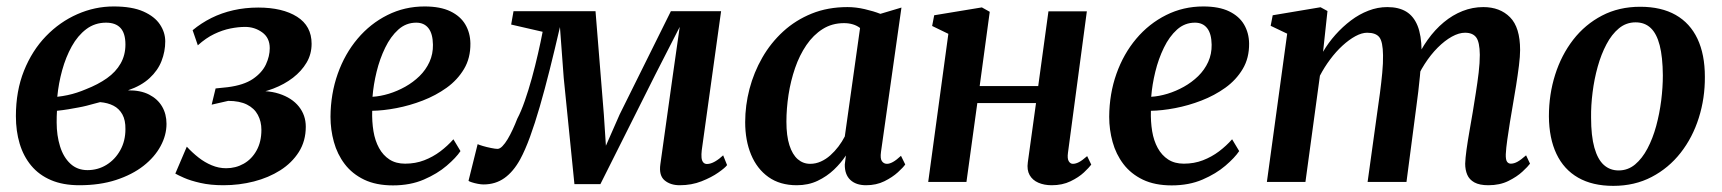

<svg xmlns="http://www.w3.org/2000/svg" viewBox="-20 -578 5470 610"><path d="M232.5 10.5Q180 10.5 142 -5.8Q104 -22 79.2 -51.8Q54.5 -81.5 42.5 -121.5Q30.5 -161.5 30.5 -209Q30.5 -289 56.2 -353.2Q82 -417.5 126 -463Q170 -508.5 225.8 -533Q281.5 -557.5 341 -557.5Q399.5 -557.5 435.5 -541.5Q471.5 -525.5 488.2 -500.2Q505 -475 505 -446.5Q505 -414.5 493.2 -384.2Q481.5 -354 455.2 -329.8Q429 -305.5 386.5 -291Q426.5 -291.5 453.8 -277.5Q481 -263.5 495 -239.5Q509 -215.5 509 -184.5Q509 -148.5 490.2 -113.8Q471.5 -79 435.8 -51Q400 -23 348.5 -6.2Q297 10.5 232.5 10.5ZM258 -37.5Q291 -37.5 318.2 -54.2Q345.5 -71 362 -100.5Q378.5 -130 378.5 -167.5Q379 -196 368.8 -214.5Q358.5 -233 340.5 -242.2Q322.5 -251.5 298 -253.5Q290 -251.5 279 -248.5Q268 -245.5 255.5 -242.2Q243 -239 229 -236.5Q214 -233.5 197 -230.8Q180 -228 161 -226Q160.5 -217.5 160.2 -208Q160 -198.5 160 -189Q160 -147.5 170.8 -113Q181.5 -78.5 203.5 -58Q225.5 -37.5 258 -37.5ZM162 -270.5Q179.5 -272.5 194.8 -275.8Q210 -279 224.5 -283.8Q239 -288.5 253 -294.5Q291.5 -309.5 319.8 -329.5Q348 -349.5 363.2 -376.2Q378.5 -403 378.5 -436.5Q378.5 -472 363 -489Q347.5 -506 317 -506Q281.5 -506 254.2 -485.5Q227 -465 208 -430.8Q189 -396.5 177.5 -354.8Q166 -313 162 -270.5Z M690 10.5Q648.5 10.5 616.8 3.2Q585 -4 564.8 -13Q544.5 -22 537 -26.5L573.5 -112Q591 -93 610.8 -77.5Q630.5 -62 652.8 -52.8Q675 -43.5 698.5 -43.5Q729 -43.5 754.5 -58Q780 -72.5 795.2 -100Q810.5 -127.5 810.5 -165.5Q810.5 -192 799.2 -213Q788 -234 764.5 -245.8Q741 -257.5 705 -257.5L652.5 -245.5L665 -297L703.5 -301Q754.5 -307.5 783.5 -327.2Q812.5 -347 824.8 -373.2Q837 -399.5 837 -425Q837 -458 813 -475.2Q789 -492.5 759 -492.5Q737 -492.5 712 -487.5Q687 -482.5 660.8 -470Q634.5 -457.5 608.5 -434L592 -482Q619 -504.5 651.5 -520.8Q684 -537 721.5 -545.5Q759 -554 800.5 -554Q877.5 -554 923.8 -524.8Q970 -495.5 970 -439Q970 -406 954 -379Q938 -352 910.8 -331Q883.5 -310 848.2 -296.5Q813 -283 775 -278L769.5 -286Q826 -293.5 866.8 -280.2Q907.5 -267 929.5 -239.5Q951.5 -212 951.5 -175.5Q951.5 -130 929.5 -95.2Q907.5 -60.5 870.5 -37Q833.5 -13.5 786.8 -1.5Q740 10.5 690 10.5Z M1443 -98Q1429 -77 1399.2 -51.5Q1369.5 -26 1326.5 -7.5Q1283.5 11 1228.5 11Q1175 11 1137 -7.2Q1099 -25.5 1075.2 -56.8Q1051.5 -88 1040.8 -127Q1030 -166 1030 -207Q1030.5 -280 1053 -343.5Q1075.5 -407 1116 -455Q1156.5 -503 1211 -530.2Q1265.5 -557.5 1329 -557.5Q1379 -557.5 1411 -542Q1443 -526.5 1458.5 -500Q1474 -473.5 1474.5 -440Q1475 -393.5 1454.2 -358.8Q1433.5 -324 1399 -299.2Q1364.5 -274.5 1323 -258.5Q1281.5 -242.5 1239.5 -234.5Q1197.5 -226.5 1162.5 -226Q1161.5 -191.5 1166.5 -161.2Q1171.5 -131 1184.2 -107.8Q1197 -84.5 1217.5 -71.2Q1238 -58 1267 -58Q1300 -58 1327.8 -68.8Q1355.5 -79.5 1378.8 -97Q1402 -114.5 1420.5 -135.5ZM1302.5 -506Q1270 -506 1245.5 -484Q1221 -462 1203.8 -426.5Q1186.5 -391 1176.5 -350Q1166.5 -309 1163.5 -270.5Q1188.5 -272 1215.5 -280.2Q1242.5 -288.5 1267.5 -302.5Q1292.5 -316.5 1312.8 -336.2Q1333 -356 1344.5 -381.2Q1356 -406.5 1355.5 -436Q1355 -471 1341.2 -488.5Q1327.5 -506 1302.5 -506Z M2139.5 10.5Q2110 10.5 2091.5 -5Q2073 -20.5 2078 -56L2117 -334.5L2139.5 -492.5L2061.5 -340L1887.5 7H1805L1771 -330.5L1759 -492Q1742.5 -420.5 1726.5 -356.8Q1710.5 -293 1695 -239.5Q1679.5 -186 1664 -143.5Q1648.5 -101 1632.5 -71.5Q1611 -32.5 1582.5 -12.2Q1554 8 1516 8Q1508.5 8 1498 6Q1487.5 4 1479 1.2Q1470.5 -1.5 1468.5 -3.5L1497.5 -120Q1501.5 -118 1514 -114.2Q1526.5 -110.5 1540.2 -107.8Q1554 -105 1560.5 -105Q1568 -105 1576.2 -113.5Q1584.5 -122 1592.8 -135.8Q1601 -149.5 1609 -166.8Q1617 -184 1623.5 -201Q1635.5 -223.5 1647.2 -257.2Q1659 -291 1669.8 -330Q1680.5 -369 1689.2 -407.2Q1698 -445.5 1704 -477L1604 -500L1611.5 -542.5H1872L1898.5 -214L1905 -115L1948.5 -214L2111.5 -542.5H2271L2209.5 -100.5Q2208 -87.5 2208.8 -77.8Q2209.5 -68 2214 -62.5Q2218.5 -57 2226 -57Q2238 -57 2251.8 -65Q2265.5 -73 2277.5 -84.5L2290 -53.5Q2284 -45 2262.2 -29.8Q2240.5 -14.5 2208.8 -2Q2177 10.5 2139.5 10.5Z M2779 -95.5Q2776 -74 2782 -65.8Q2788 -57.5 2798 -57.5Q2806.5 -57.5 2817.2 -63.5Q2828 -69.5 2842.5 -83L2856 -55.5Q2850 -46.5 2832.8 -30.8Q2815.5 -15 2789.8 -2.2Q2764 10.5 2731.5 10.5Q2699.5 10.5 2681.5 -6.5Q2663.5 -23.5 2664 -55.5L2667.5 -84Q2652.5 -61 2629.8 -39.2Q2607 -17.5 2577.5 -3.5Q2548 10.5 2511.5 10.5Q2458 10.5 2421.5 -15.5Q2385 -41.5 2366.2 -86.8Q2347.5 -132 2347.5 -190Q2347.5 -243 2361.2 -295.5Q2375 -348 2401.8 -394.8Q2428.5 -441.5 2468 -477.8Q2507.5 -514 2558.8 -534.8Q2610 -555.5 2672.5 -555.5Q2699 -555.5 2727.2 -549Q2755.5 -542.5 2777 -534L2844 -554ZM2712.5 -489Q2703 -496.5 2690 -500.5Q2677 -504.5 2661.5 -504.5Q2623.5 -504.5 2593.8 -485.8Q2564 -467 2542 -434.8Q2520 -402.5 2506 -361.8Q2492 -321 2485.2 -277Q2478.5 -233 2478.5 -191.5Q2478.5 -146.5 2488 -116.8Q2497.5 -87 2514.5 -72.2Q2531.5 -57.5 2554 -57.5Q2571.5 -57.5 2587.8 -64.8Q2604 -72 2618 -84.5Q2632 -97 2643.8 -112.5Q2655.5 -128 2664 -144.5Z M3373 -92.5Q3370.5 -74 3375.5 -65.8Q3380.5 -57.5 3388.5 -57.5Q3397.5 -57.5 3407.8 -62.8Q3418 -68 3434 -82L3447 -55Q3440.5 -46 3423.8 -30.2Q3407 -14.5 3381 -2Q3355 10.5 3321.5 10.5Q3297.5 10.5 3279 2.5Q3260.5 -5.5 3251.2 -21.8Q3242 -38 3245.5 -62.5L3271.5 -250.5H3085L3050.5 0H2929L2993 -470.5L2941.5 -495.5L2948 -529.5L3099.5 -554.5L3124.5 -540.5L3092.5 -304.5H3278.5L3311 -542H3433Z M3917 -98Q3903 -77 3873.2 -51.5Q3843.5 -26 3800.5 -7.5Q3757.5 11 3702.5 11Q3649 11 3611 -7.2Q3573 -25.5 3549.2 -56.8Q3525.5 -88 3514.8 -127Q3504 -166 3504 -207Q3504.5 -280 3527 -343.5Q3549.5 -407 3590 -455Q3630.5 -503 3685 -530.2Q3739.5 -557.5 3803 -557.5Q3853 -557.5 3885 -542Q3917 -526.5 3932.5 -500Q3948 -473.5 3948.5 -440Q3949 -393.5 3928.2 -358.8Q3907.5 -324 3873 -299.2Q3838.5 -274.5 3797 -258.5Q3755.5 -242.5 3713.5 -234.5Q3671.5 -226.5 3636.5 -226Q3635.5 -191.5 3640.5 -161.2Q3645.5 -131 3658.2 -107.8Q3671 -84.5 3691.5 -71.2Q3712 -58 3741 -58Q3774 -58 3801.8 -68.8Q3829.5 -79.5 3852.8 -97Q3876 -114.5 3894.5 -135.5ZM3776.5 -506Q3744 -506 3719.5 -484Q3695 -462 3677.8 -426.5Q3660.5 -391 3650.5 -350Q3640.5 -309 3637.5 -270.5Q3662.5 -272 3689.5 -280.2Q3716.5 -288.5 3741.5 -302.5Q3766.5 -316.5 3786.8 -336.2Q3807 -356 3818.5 -381.2Q3830 -406.5 3829.5 -436Q3829 -471 3815.2 -488.5Q3801.5 -506 3776.5 -506Z M4197.5 -543 4183.5 -413.5Q4200 -442 4222.8 -467.5Q4245.5 -493 4272 -513Q4298.5 -533 4327.8 -544.2Q4357 -555.5 4387.5 -555.5Q4424 -555.5 4447.8 -541Q4471.5 -526.5 4483.8 -496Q4496 -465.5 4496.5 -417.5Q4496.5 -410.5 4496 -401.8Q4495.5 -393 4494.5 -383.5Q4493.5 -374 4492 -364L4475.5 -379Q4492.5 -419 4515.8 -451.5Q4539 -484 4567 -507.2Q4595 -530.5 4626.8 -543Q4658.5 -555.5 4692.5 -555.5Q4745.5 -555.5 4777.5 -523.2Q4809.5 -491 4809.5 -419Q4809.5 -399.5 4805.8 -369.5Q4802 -339.5 4796.8 -306.5Q4791.5 -273.5 4786.5 -245Q4782 -218.5 4777.2 -189.8Q4772.5 -161 4768.8 -134.2Q4765 -107.5 4764 -88Q4763.5 -70.5 4768 -64.2Q4772.5 -58 4780 -58Q4790 -58 4801 -64Q4812 -70 4828.5 -84.5L4841 -58Q4834.5 -49 4817 -32.8Q4799.5 -16.5 4772.2 -3Q4745 10.5 4708.5 10.5Q4680.5 10.5 4664.2 1.5Q4648 -7.5 4641.5 -23Q4635 -38.5 4635 -58Q4635.5 -75 4639.2 -102.2Q4643 -129.5 4648.5 -160.8Q4654 -192 4659 -221.5Q4663.5 -250 4668.8 -282.8Q4674 -315.5 4677.8 -347Q4681.5 -378.5 4681.5 -404Q4681 -444.5 4670 -459.2Q4659 -474 4634.5 -474Q4615 -474 4592.5 -461.5Q4570 -449 4547.8 -426.8Q4525.5 -404.5 4506 -374.2Q4486.5 -344 4473.5 -308L4494.5 -381.5Q4493.5 -360 4491.2 -335.8Q4489 -311.5 4486 -287.2Q4483 -263 4480 -240.5L4448.5 0H4325L4355.5 -220Q4360 -249.5 4364.2 -282.2Q4368.5 -315 4371.5 -346.5Q4374.5 -378 4374 -402.5Q4373.5 -445.5 4362.2 -459.8Q4351 -474 4323.5 -474Q4306.5 -474 4286.2 -463Q4266 -452 4245.2 -433Q4224.5 -414 4206 -389.2Q4187.5 -364.5 4173.5 -337.5L4127.5 0H4005L4069.5 -471L4017 -496L4023.5 -529.5L4175.5 -555Z M5191 -556.5Q5258 -556.5 5303.8 -530.5Q5349.5 -504.5 5373 -454.8Q5396.5 -405 5396.5 -334Q5397 -266 5377.2 -203.5Q5357.5 -141 5319.5 -92.5Q5281.5 -44 5227.5 -15.8Q5173.5 12.5 5105.5 12.5Q5039.5 12.5 4994 -13.5Q4948.5 -39.5 4925 -89Q4901.5 -138.5 4901 -208.5Q4901 -278 4920.8 -340.5Q4940.5 -403 4978.2 -451.8Q5016 -500.5 5069.8 -528.5Q5123.5 -556.5 5191 -556.5ZM5176.5 -507Q5146.5 -507 5123.5 -488Q5100.5 -469 5083.8 -437.2Q5067 -405.5 5056 -366Q5045 -326.5 5039.8 -284.8Q5034.5 -243 5035 -204.5Q5035 -146 5045.5 -108.8Q5056 -71.5 5075.5 -54Q5095 -36.5 5122.5 -36.5Q5152 -36.5 5174.8 -55.5Q5197.5 -74.5 5214.2 -106.2Q5231 -138 5241.8 -177.5Q5252.5 -217 5257.8 -258.8Q5263 -300.5 5263 -339Q5262.5 -397 5253 -434Q5243.5 -471 5224.5 -489Q5205.5 -507 5176.5 -507Z"/></svg>

Font: Merriweather 48pt SemiBold
Style: Italic
Weight: 600
Italic angle: -7.8°
Designer: Eben Sorkin
Foundry: Eben Sorkin
Version: Version 2.101